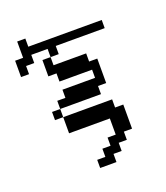

<svg xmlns="http://www.w3.org/2000/svg" viewBox="-88 -355 467 540"><g transform="rotate(-20 146.0 -85.0)"><path d="M121.6 121.6V97.2H146V72.8H170.4V48.3H194.8V0H72.8V-48.3H219.2V-23.9H243.7V48.3H219.2V72.8H194.8V97.2H170.4V121.6ZM48.3 -48.3V-72.8H72.8V-48.3ZM72.8 -72.8V-97.2H97.2V-121.6H194.8V-146H97.2V-170.4H72.8V-219.2H97.2V-194.8H194.8V-170.4H219.2V-97.2H194.8V-72.8ZM0 -194.8V-243.7H23.9V-292.5H48.3V-268.1H268.1V-243.7H121.6V-219.2H97.2V-243.7H48.3V-219.2H23.9V-194.8Z"/></g></svg>

Font: FS Mondwest Regular
Style: Regular
Weight: 400
Designer: NZWStudios2024
Foundry: https://fontstruct.com
Version: Version 1.0